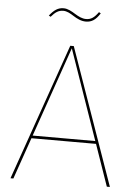

<svg xmlns="http://www.w3.org/2000/svg" viewBox="-58 -908 674 953"><g transform="rotate(5 278.5 -432.0)"><path d="M335.1 -807.3C364.1 -807.3 384.4 -820.4 405.8 -854.3L396.6 -859.6C375.7 -831 360.1 -820 335.1 -820C315.6 -820 298 -829.1 280.1 -840C260.3 -852.4 241 -863.6 220 -863.6C191.8 -863.6 172.1 -849.1 150 -821.1L159.3 -815.8C180.4 -840.3 195.8 -850.8 220 -850.8C237.8 -850.8 254.1 -841.4 272.1 -830C290.6 -818.1 311.6 -807.3 335.1 -807.3ZM510.8 0H526.1L286.6 -680.9H269.1L30.7 0H45.1L117.1 -207H438.8ZM121.9 -220.6 277.8 -669 434 -220.6Z"/></g></svg>

Font: Fira Sans Hair
Style: Regular
Weight: 100
Designer: bBox Type GmbH & Carrois Corporate GbR & Edenspiekermann AG
Foundry: bBox Type GmbH & Carrois Corporate GbR & Edenspiekermann AG
Version: Version 4.300;PS 004.300;hotconv 1.0.88;makeotf.lib2.5.64775